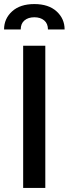

<svg xmlns="http://www.w3.org/2000/svg" viewBox="-35 -925 338 945"><path d="M79 -700H188V0H79ZM283 -780H201Q201 -809 182.5 -824.5Q164 -840 134 -840Q104 -840 85.5 -824.5Q67 -809 67 -780H-15Q-15 -833 24.5 -869Q64 -905 134 -905Q204 -905 243.5 -869Q283 -833 283 -780Z"/></svg>

Font: Cabin Medium
Style: Regular
Weight: 500
Designer: Pablo Impallari
Foundry: Pablo Impallari. http://www.impallari.com Igino Marini. http://www.ikern.com
Version: Version 2.001